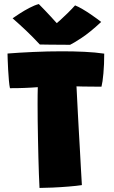

<svg xmlns="http://www.w3.org/2000/svg" viewBox="-20 -918 560 945"><path d="M29 -484Q26 -497 23.8 -522.2Q21.5 -547.5 20 -575.5Q18.5 -603.5 17.8 -625.5Q17 -647.5 17 -654.5Q72.5 -659 143 -662.2Q213.5 -665.5 286 -665.5Q342 -665.5 395.5 -663Q449 -660.5 493 -654Q493 -601 489 -556.8Q485 -512.5 479.5 -491.5Q470.5 -491.5 455.2 -491.5Q440 -491.5 421.8 -491.8Q403.5 -492 386.2 -492.2Q369 -492.5 356.5 -493Q357.5 -474.5 359.2 -440Q361 -405.5 363.2 -361.8Q365.5 -318 368.2 -270.2Q371 -222.5 373.5 -177Q376 -131.5 378 -94.2Q380 -57 381.5 -33.5Q383 -10 383 -7Q357.5 -3 317.8 0.2Q278 3.5 238.8 5.2Q199.5 7 174.5 7Q173 -22 171.5 -60.5Q170 -99 169 -143Q168 -187 167 -233Q166 -279 165.5 -323.5Q165 -368 165 -407Q165 -430.5 165.2 -451.2Q165.5 -472 166 -489Q150.5 -487.5 134 -486.8Q117.5 -486 100.2 -485.2Q83 -484.5 65.2 -484.2Q47.5 -484 29 -484ZM349.5 -891.5Q365 -885.5 385.5 -873.5Q406 -861.5 425.8 -848Q445.5 -834.5 460 -823.8Q474.5 -813 478 -810Q422 -758 381.5 -731.5Q341 -705 325 -697.5Q312.5 -697.5 284.5 -697.8Q256.5 -698 226 -698.2Q195.5 -698.5 176 -699Q143.5 -734 111.2 -764.8Q79 -795.5 42 -828Q55 -837 77.2 -851.5Q99.5 -866 124.8 -879.2Q150 -892.5 171 -898Q187.5 -881.5 202 -866.2Q216.5 -851 228.5 -838Q240.5 -825 249.2 -815.2Q258 -805.5 263 -800H254.5Q259 -803 275 -817.5Q291 -832 311.5 -852Q332 -872 349.5 -891.5Z"/></svg>

Font: Grandstander Thin Black
Style: Regular
Weight: 900
Version: Version 1.200